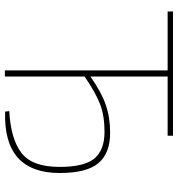

<svg xmlns="http://www.w3.org/2000/svg" viewBox="9 -739 730 788"><g transform="rotate(90 374.0 -345.0)"><path d="M294 -668V-351Q358 -396 410 -414Q462 -432 525 -432Q609 -432 649.5 -384Q690 -336 690 -225Q690 7 438 -1L436 -18Q550 -24 607.5 -68Q665 -112 665 -224Q665 -327 630 -368Q595 -409 521 -409Q455 -409 407 -390.5Q359 -372 294 -327V0H269V-668H27V-690H537V-668Z"/></g></svg>

Font: Exo 2.0 Thin
Style: Regular
Weight: 250
Designer: Natanael Gama
Version: Version 1.001;PS 001.001;hotconv 1.0.70;makeotf.lib2.5.58329